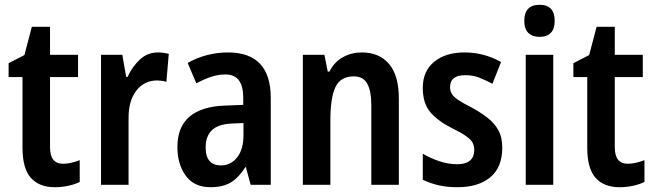

<svg xmlns="http://www.w3.org/2000/svg" viewBox="-20 -865 2733 802"><path d="M243 -181Q260 -181 277.5 -185Q295 -189 313 -196V-105Q293 -95 265.5 -89Q238 -83 209 -83Q144 -83 109 -122Q74 -161 74 -248V-543H16V-601L82 -635L113 -753H189V-636H306V-543H189V-250Q189 -181 243 -181Z M641 -646Q650 -646 661.5 -644.5Q673 -643 685 -640L675 -523Q667 -526 655.5 -527.5Q644 -529 637 -529Q583 -529 550 -487Q517 -445 517 -373V-93H402V-636H491L507 -544H513Q532 -586 564 -616Q596 -646 641 -646Z M932 -646Q1111 -646 1111 -456V-93H1027L1007 -167H1005Q978 -124 945 -103.5Q912 -83 859 -83Q791 -83 756 -131Q721 -179 721 -251Q721 -335 772 -378Q823 -421 921 -424L996 -427V-457Q996 -554 922 -554Q892 -554 863 -544.5Q834 -535 800 -517L764 -602Q800 -623 843.5 -634.5Q887 -646 932 -646ZM948 -349Q890 -346 864.5 -320.5Q839 -295 839 -250Q839 -210 856 -192Q873 -174 902 -174Q944 -174 970.5 -207.5Q997 -241 997 -301V-351Z M1491 -646Q1564 -646 1605 -598Q1646 -550 1646 -453V-93H1531V-425Q1531 -485 1514 -515.5Q1497 -546 1458 -546Q1403 -546 1381.5 -502Q1360 -458 1360 -361V-93H1245V-636H1335L1349 -566H1356Q1377 -607 1413 -626.5Q1449 -646 1491 -646Z M2078 -248Q2078 -166 2028 -124.5Q1978 -83 1891 -83Q1847 -83 1812.5 -91Q1778 -99 1746 -114V-223Q1776 -205 1814 -192Q1852 -179 1890 -179Q1926 -179 1943.5 -194.5Q1961 -210 1961 -238Q1961 -254 1955 -267Q1949 -280 1929.5 -294.5Q1910 -309 1869 -329Q1808 -360 1777 -397Q1746 -434 1746 -498Q1746 -568 1793.5 -607Q1841 -646 1921 -646Q2001 -646 2073 -606L2037 -515Q2009 -530 1982.5 -540.5Q1956 -551 1923 -551Q1860 -551 1860 -501Q1860 -486 1867 -473.5Q1874 -461 1894 -447.5Q1914 -434 1952 -415Q1988 -395 2016.5 -373Q2045 -351 2061.5 -321.5Q2078 -292 2078 -248Z M2234 -845Q2297 -845 2297 -778Q2297 -744 2280.5 -727.5Q2264 -711 2234 -711Q2204 -711 2187 -727.5Q2170 -744 2170 -778Q2170 -845 2234 -845ZM2291 -636V-93H2176V-636Z M2602 -181Q2619 -181 2636.5 -185Q2654 -189 2672 -196V-105Q2652 -95 2624.5 -89Q2597 -83 2568 -83Q2503 -83 2468 -122Q2433 -161 2433 -248V-543H2375V-601L2441 -635L2472 -753H2548V-636H2665V-543H2548V-250Q2548 -181 2602 -181Z"/></svg>

Font: Noto Sans Kannada UI Condensed SemiBold
Style: Regular
Weight: 600
Width: 3
Designer: Jelle Bosma - Monotype Design Team
Foundry: Monotype Imaging Inc.
Version: Version 2.005; ttfautohint (v1.8.4.7-5d5b)